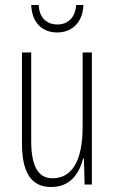

<svg xmlns="http://www.w3.org/2000/svg" viewBox="-20 -739 458 769"><path d="M314 -719H285C282 -672 255 -641 210 -641C164 -641 137 -671 135 -719H105C108 -646 151 -609 209 -609C271 -609 312 -652 314 -719ZM348 -529H311V-233C311 -90 266 -25 190 -25C135 -25 105 -70 105 -174V-529H68V-165C68 -49 104 10 185 10C264 10 298 -47 313 -104H316L319 0H348Z"/></svg>

Font: Noto Sans Kannada ExtraCondensed ExtraLight
Style: Regular
Weight: 200
Width: 2
Designer: Jelle Bosma - Monotype Design Team
Foundry: Monotype Imaging Inc.
Version: Version 2.005